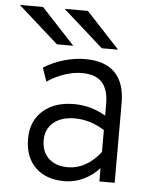

<svg xmlns="http://www.w3.org/2000/svg" viewBox="-79 -776 656 832"><g transform="rotate(5 249.0 -360.0)"><path d="M232.5 12Q151.5 12 105.5 -33.2Q59.5 -78.5 59.5 -158Q59.5 -234.5 110 -279.5Q160.5 -324.5 245.5 -324.5Q319.5 -324.5 383.5 -286.5V-335.5Q383.5 -400 355.2 -430.8Q327 -461.5 267.5 -461.5Q231.5 -461.5 192 -448.2Q152.5 -435 117 -411L96.5 -470Q136.5 -495.5 183.8 -509.2Q231 -523 276 -523Q450 -523 450 -345.5V0H383.5V-58Q353 -24.5 313.5 -6.2Q274 12 232.5 12ZM241.5 -49.5Q321.5 -49.5 383.5 -128V-223.5Q321 -263 253.5 -263Q195.5 -263 161.5 -234.2Q127.5 -205.5 127.5 -157.5Q127.5 -107.5 158 -78.5Q188.5 -49.5 241.5 -49.5ZM148.5 -576 -26.5 -732H74.5L219.5 -576ZM343.5 -576 168.5 -732H269.5L414.5 -576Z"/></g></svg>

Font: Overpass Light
Style: Regular
Weight: 300
Designer: Delve Withrington, Dave Bailey, Thomas Jockin
Foundry: Delve Fonts LLC
Version: Version 4.000; ttfautohint (v1.8.3)